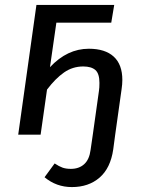

<svg xmlns="http://www.w3.org/2000/svg" viewBox="-20 -547 575 780"><path d="M477 -222Q477 -205 474 -185L448 0L440 60Q429 136 384.5 174.5Q340 213 272 213Q209 213 161 173L202 117Q220 129 234 134Q248 139 268 139Q301 139 322 120Q343 101 348 62L357 0L382 -178Q384 -190 384 -210Q384 -248 367.5 -262.5Q351 -277 318 -277Q275 -277 240 -252.5Q205 -228 171 -183L145 0H54L128 -527H444L432 -455H209L183 -274Q253 -349 341 -349Q407 -349 442 -317Q477 -285 477 -222Z"/></svg>

Font: FiraGO
Style: Italic
Weight: 400
Italic angle: -8°
Designer: bBox Type GmbH
Foundry: bBox Type GmbH
Version: Version 1.001